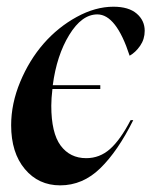

<svg xmlns="http://www.w3.org/2000/svg" viewBox="-20 -540 451 572"><path d="M13.2 -167Q13.2 -231.4 40.3 -296.4Q67.4 -361.3 110.1 -410.2Q152.8 -459 208.5 -489.5Q264.2 -520 317.9 -520Q363.3 -520 387.2 -499.5Q411.1 -479 411.1 -448.2Q411.1 -423.3 397.5 -403.6Q383.8 -383.8 366.2 -374Q326.2 -497.1 270 -497.1Q223.6 -497.1 186.3 -436Q148.9 -375 137.2 -286.1H278.8V-274.9H136.2Q132.8 -246.6 132.8 -225.1Q132.8 -144 160.6 -106.4Q188.5 -68.8 236.8 -68.8Q276.9 -68.8 307.6 -95.9Q338.4 -123 369.1 -182.1H377Q331.1 -89.8 278.8 -38.8Q226.6 12.2 159.2 12.2Q94.7 12.2 54 -36.4Q13.2 -85 13.2 -167Z"/></svg>

Font: Nyght Serif Medium Italic
Style: Regular
Weight: 500
Italic angle: -16°
Designer: Maksym Kobuzan
Version: Version 0.410;Glyphs 3.1.2 (3151)